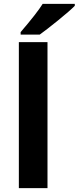

<svg xmlns="http://www.w3.org/2000/svg" viewBox="-20 -979 409 999"><path d="M227.1 0H78.1V-759.8H227.1ZM87.4 -798.8V-812Q171.4 -909.7 202.1 -959H369.1V-948.7Q343.8 -922.9 282.2 -873Q220.7 -823.2 186.5 -798.8Z"/></svg>

Font: OpenSans-Bold
Style: Bold
Weight: 700
Foundry: Ascender Corporation
Version: Version 1.10